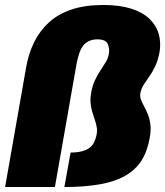

<svg xmlns="http://www.w3.org/2000/svg" viewBox="-48 -751 663 771"><path d="M-27.5 0H172.5L260.5 -500.5Q264.5 -519.5 270.2 -536.8Q276 -554 285.2 -566.5Q294.5 -579 309 -586Q323.5 -593 343 -593Q376 -593 384.5 -575Q393 -557 389 -534Q386 -517 376.8 -501.8Q367.5 -486.5 356 -469.2Q344.5 -452 333.8 -429.8Q323 -407.5 318 -378Q314 -355.5 315.8 -336.8Q317.5 -318 322.5 -301.8Q327.5 -285.5 332.5 -270.8Q337.5 -256 340.2 -241.5Q343 -227 340 -210.5Q336.5 -193 329.8 -179.5Q323 -166 311 -157Q299 -148 280 -143.2Q261 -138.5 235.5 -138.5L210.5 0Q292 0 352.5 -10.8Q413 -21.5 454.2 -44.8Q495.5 -68 519.5 -105.2Q543.5 -142.5 553 -196.5Q559 -227 556 -250.5Q553 -274 545.8 -291.8Q538.5 -309.5 530.5 -324.2Q522.5 -339 517.8 -351.8Q513 -364.5 516 -378.5Q519.5 -395.5 529.2 -411Q539 -426.5 551.2 -443.5Q563.5 -460.5 575 -484.5Q586.5 -508.5 593 -543.5Q599 -581 589.2 -615Q579.5 -649 552 -675.5Q524.5 -702 478.2 -716.5Q432 -731 366.5 -731Q293.5 -731 239.2 -712.8Q185 -694.5 148 -660.5Q111 -626.5 88.8 -581Q66.5 -535.5 57 -481Z"/></svg>

Font: Anybody Condensed Black
Style: Italic
Weight: 900
Width: 3
Italic angle: -10°
Version: Version 1.113;gftools[0.9.25]